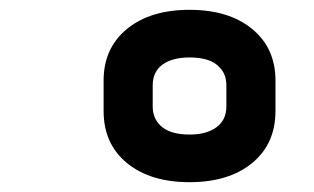

<svg xmlns="http://www.w3.org/2000/svg" viewBox="-20 -730 640 391"><path d="M366 -710Q446 -710 493.5 -671Q541 -632 541 -566V-504Q541 -437 493.5 -398Q446 -359 366 -359Q286 -359 238.5 -398Q191 -437 191 -504V-566Q191 -632 238.5 -671Q286 -710 366 -710ZM366 -456Q401 -456 421 -471Q441 -486 441 -513V-556Q441 -579 427 -593Q409 -613 366 -613Q331 -613 311 -598.5Q291 -584 291 -556V-513Q291 -490 306 -475Q325 -456 366 -456Z"/></svg>

Font: Recursive Mn Lnr St XBd
Style: Italic
Weight: 800
Italic angle: -15°
Monospace: yes
Version: Version 1.079;hotconv 1.0.112;makeotfexe 2.5.65598; ttfautoh